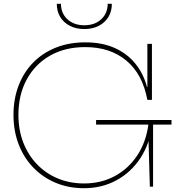

<svg xmlns="http://www.w3.org/2000/svg" viewBox="-20 -983 940 1011"><path d="M422 8Q341.5 8 273.8 -20.2Q206 -48.5 156 -100Q106 -151.5 78.5 -222.2Q51 -293 51 -378Q51 -462 77.8 -532Q104.5 -602 154.2 -653Q204 -704 273.5 -732Q343 -760 429 -760Q518.5 -760 584.8 -730Q651 -700 693.5 -647Q736 -594 754 -525H764L756 -457Q730.5 -593.5 645 -664.2Q559.5 -735 429 -735Q322 -735 243 -689.8Q164 -644.5 120.5 -564Q77 -483.5 77 -378Q77 -298 102.8 -232Q128.5 -166 175 -117.8Q221.5 -69.5 284.8 -43.2Q348 -17 423 -17Q512.5 -17 584.8 -56Q657 -95 703.5 -165.8Q750 -236.5 762 -332L781 -327Q769 -226.5 719.8 -151.2Q670.5 -76 593.8 -34Q517 8 422 8ZM769 0 761 -282V-348H786V0ZM486 -327V-351H883V-327ZM756 -457V-752H780V-457ZM569 -963Q569 -923.5 550.8 -893.5Q532.5 -863.5 499.8 -846.8Q467 -830 424 -830Q381 -830 348.2 -846.8Q315.5 -863.5 297.2 -893.5Q279 -923.5 279 -963H301Q301 -913 335.2 -881.5Q369.5 -850 424 -850Q479 -850 513 -881.5Q547 -913 547 -963Z"/></svg>

Font: Hepta Slab ExtraLight ExtraLight
Style: Regular
Weight: 250
Version: Version 1.102